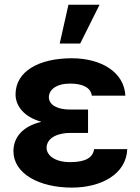

<svg xmlns="http://www.w3.org/2000/svg" viewBox="-20 -806 610 835"><path d="M362.9 -329.5H285.5C226.9 -329.5 192.8 -350.9 192.5 -383.5C192.8 -414.8 224.1 -442.5 284.4 -442.5C338.1 -442.5 375 -425.8 379.3 -389.9H525.2C520.2 -492.2 420.5 -552.6 291.9 -552.6C149.9 -552.6 47.9 -496.4 47.6 -395.6C47.6 -345.9 83.5 -297.6 160.2 -276.3C76 -256.4 38.7 -207 38.4 -148.4C38.7 -51.1 149.5 9.9 292.6 9.9C418 9.9 529.1 -47.2 533.4 -157.3H389.2C383.9 -120.4 352.3 -100.9 284.8 -100.9C219.1 -100.9 183.2 -130 182.5 -163C183.2 -207.4 232.2 -228 285.5 -228H362.9ZM239.7 -616.8H328.8L413 -785.5H277.7Z"/></svg>

Font: Margiela Sans
Style: Bold
Weight: 700
Designer: Stefan Endress, Andreas Faust
Version: Version 1.100;FEAKit 1.0